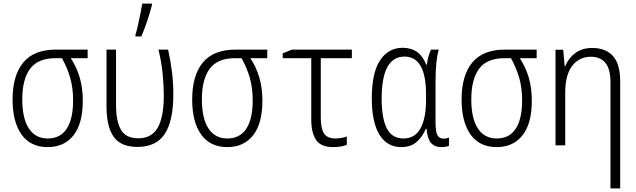

<svg xmlns="http://www.w3.org/2000/svg" viewBox="-20 -809 3540 1069"><path d="M245 10Q150 10 100 -60Q50 -130 50 -255Q50 -389 109.5 -461Q169 -533 293 -533H468V-485H374Q407 -435 424 -377Q441 -319 441 -248Q441 -122 389.5 -56Q338 10 245 10ZM246 -38Q316 -38 351.5 -92.5Q387 -147 387 -250Q387 -319 371 -375Q355 -431 325 -485H288Q191 -485 147.5 -426Q104 -367 104 -256Q104 -150 140.5 -94Q177 -38 246 -38Z M746 9Q652 9 612.5 -48Q573 -105 573 -216V-533H626V-224Q626 -134 653.5 -86.5Q681 -39 750 -39Q824 -39 858 -98Q892 -157 892 -278Q892 -334 885.5 -399.5Q879 -465 862 -533H916Q931 -463 938 -405Q945 -347 945 -284Q945 -135 897 -63Q849 9 746 9ZM734 -614Q740 -633 747.5 -666.5Q755 -700 762 -734Q769 -768 772 -789H826V-781Q816 -741 799.5 -692Q783 -643 767 -606H734Z M1245 10Q1150 10 1100 -60Q1050 -130 1050 -255Q1050 -389 1109.5 -461Q1169 -533 1293 -533H1468V-485H1374Q1407 -435 1424 -377Q1441 -319 1441 -248Q1441 -122 1389.5 -56Q1338 10 1245 10ZM1246 -38Q1316 -38 1351.5 -92.5Q1387 -147 1387 -250Q1387 -319 1371 -375Q1355 -431 1325 -485H1288Q1191 -485 1147.5 -426Q1104 -367 1104 -256Q1104 -150 1140.5 -94Q1177 -38 1246 -38Z M1835 10Q1767 10 1740 -29.5Q1713 -69 1713 -144V-485H1554V-512L1605 -533H1939V-485H1766V-154Q1766 -94 1784 -66Q1802 -38 1848 -38Q1863 -38 1880.5 -41Q1898 -44 1911 -49V-3Q1900 3 1878 6.5Q1856 10 1835 10Z M2214 10Q2135 10 2092.5 -59.5Q2050 -129 2050 -262Q2050 -403 2096 -473Q2142 -543 2222 -543Q2317 -543 2353 -449H2357Q2359 -471 2365 -492.5Q2371 -514 2380 -533H2423Q2414 -502 2409.5 -459Q2405 -416 2405 -354V-126Q2405 -76 2415.5 -56.5Q2426 -37 2449 -37Q2465 -37 2480 -43V2Q2466 10 2438 10Q2399 10 2379 -14Q2359 -38 2355 -92H2351Q2334 -50 2301 -20Q2268 10 2214 10ZM2226 -38Q2291 -38 2321.5 -95Q2352 -152 2352 -248V-284Q2352 -494 2232 -494Q2105 -494 2105 -260Q2105 -151 2133.5 -94.5Q2162 -38 2226 -38Z M2745 10Q2650 10 2600 -60Q2550 -130 2550 -255Q2550 -389 2609.5 -461Q2669 -533 2793 -533H2968V-485H2874Q2907 -435 2924 -377Q2941 -319 2941 -248Q2941 -122 2889.5 -56Q2838 10 2745 10ZM2746 -38Q2816 -38 2851.5 -92.5Q2887 -147 2887 -250Q2887 -319 2871 -375Q2855 -431 2825 -485H2788Q2691 -485 2647.5 -426Q2604 -367 2604 -256Q2604 -150 2640.5 -94Q2677 -38 2746 -38Z M3073 0V-532H3116L3124 -440H3127Q3144 -484 3182 -513Q3220 -542 3278 -542Q3352 -542 3392.5 -497.5Q3433 -453 3433 -356V240H3379V-351Q3379 -424 3351 -458.5Q3323 -493 3270 -493Q3205 -493 3166 -442.5Q3127 -392 3127 -293V0Z"/></svg>

Font: Noto Sans Mono ExtraCondensed Light
Style: Regular
Weight: 300
Width: 2
Designer: Monotype Design Team
Foundry: Monotype Imaging Inc.
Version: Version 2.014; ttfautohint (v1.8.4.7-5d5b)